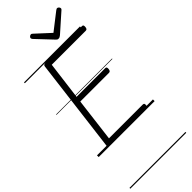

<svg xmlns="http://www.w3.org/2000/svg" viewBox="-459 -1182 1609 1609"><g transform="rotate(-45 346.0 -377.0)"><path d="M139 0Q125 0 118.5 -5.5Q112 -11 114 -23L218 -856Q219 -866 226 -870.5Q233 -875 248 -875H677Q687 -875 690 -869Q693 -863 692 -850Q691 -837 686 -831Q681 -825 672 -825H269L226 -488H566Q575 -488 578.5 -482Q582 -476 581 -463Q579 -449 574 -443.5Q569 -438 560 -438H220L172 -50H573Q583 -50 586.5 -44Q590 -38 588 -25Q587 -12 582 -6Q577 0 568 0ZM636 -1129Q644 -1129 651 -1121.5Q658 -1114 658 -1106Q658 -1102 657 -1099Q656 -1096 651 -1092L492 -951Q485 -946 479 -942.5Q473 -939 464 -939Q456 -939 450.5 -942.5Q445 -946 440 -952L307 -1093Q304 -1097 302.5 -1101Q301 -1105 301 -1107Q301 -1116 309.5 -1122.5Q318 -1129 325 -1129Q330 -1129 334 -1126.5Q338 -1124 342 -1120L468 -1004L617 -1120Q623 -1124 627 -1126.5Q631 -1129 636 -1129ZM0 365H663V375H0ZM0 -20H663V0H0ZM0 -505H663V-500H0ZM0 -885H663V-875H0Z"/></g></svg>

Font: Playwrite GB S Guides
Style: Italic
Weight: 400
Italic angle: -7.01216°
Designer: Veronika Burian, José Scaglione
Foundry: TypeTogether
Version: Version 1.002